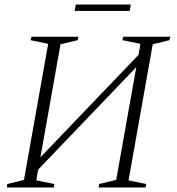

<svg xmlns="http://www.w3.org/2000/svg" viewBox="-20 -821 776 841"><path d="M10 0 12 -15 85 -33 191 -629 114 -645 118 -660H324L320 -645L245 -627L157 -132L587 -581L595 -629L516 -645L520 -660H726L722 -645L649 -627L543 -31L620 -15L618 0H412L414 -15L489 -33L577 -527L147 -78L139 -31L218 -15L216 0ZM307 -773 312 -801H553L548 -773Z"/></svg>

Font: Spectral ExtraLight
Style: Italic
Weight: 275
Italic angle: -10°
Designer: Jean-Baptiste Levee
Foundry: Production Type
Version: Version 2.001